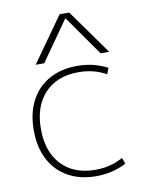

<svg xmlns="http://www.w3.org/2000/svg" viewBox="-89 -853 708 926"><g transform="rotate(-10 265.5 -390.0)"><path d="M308 10Q228 10 169.5 -23Q111 -56 79.5 -116.5Q48 -177 48 -260Q48 -343 79.5 -403.5Q111 -464 169.5 -497Q228 -530 308 -530Q347 -530 383 -521.5Q419 -513 455 -495L444 -465Q411 -483 378 -491Q345 -499 309 -499Q203 -499 143 -435Q83 -371 83 -260Q83 -149 143 -85Q203 -21 309 -21Q345 -21 378 -29Q411 -37 444 -55L455 -25Q419 -7 383 1.5Q347 10 308 10ZM112 -570 268 -790H315L472 -570H430L293 -765H291L154 -570Z"/></g></svg>

Font: M PLUS 2 ExtraLight
Style: Regular
Weight: 250
Designer: Coji Morishita
Foundry: UNDERFOREST DESIGN
Version: Version 1.001